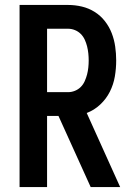

<svg xmlns="http://www.w3.org/2000/svg" viewBox="-20 -755 540 775"><path d="M59 0V-735H255Q283 -735 310.5 -728.5Q338 -722 362 -707Q386 -692 403.5 -669.5Q421 -647 431 -621Q441 -595 445 -567Q449 -539 449 -511Q449 -478 443.5 -446Q438 -414 423.5 -385Q409 -356 384.5 -333Q360 -310 330 -299L465 0H346L216 -287H170V0ZM170 -383H255Q269 -383 282.5 -388.5Q296 -394 306 -404Q316 -414 322 -427.5Q328 -441 331.5 -454.5Q335 -468 336.5 -482.5Q338 -497 338 -511Q338 -525 336.5 -539.5Q335 -554 331.5 -568Q328 -582 322 -595Q316 -608 306 -618Q296 -628 282.5 -633.5Q269 -639 255 -639H170Z"/></svg>

Font: Iosevka Web
Style: Bold
Weight: 700
Monospace: yes
Designer: Belleve Invis
Foundry: Belleve Invis
Version: Version 28.0.3; ttfautohint (v1.8.3)